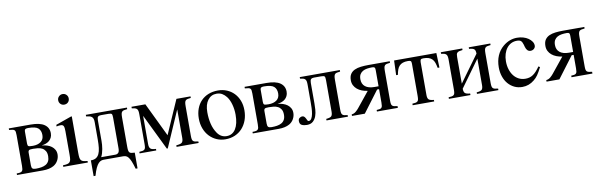

<svg xmlns="http://www.w3.org/2000/svg" viewBox="-52 -1186 5702 1826"><g transform="rotate(-10 2799.0 -273.0)"><path d="M303 -236Q329 -233 352.5 -225.5Q376 -218 394 -204.5Q412 -191 423 -171.5Q434 -152 434 -126Q434 -95 418.5 -67Q403 -39 375 -23Q334 0 271 0H20V-15Q40 -15 52.5 -17.5Q65 -20 71.5 -27Q78 -34 80 -45.5Q82 -57 82 -77V-374Q82 -394 80 -405.5Q78 -417 71.5 -423Q65 -429 53 -431Q41 -433 20 -435V-450H231Q320 -450 363 -420Q406 -390 406 -336Q406 -312 397 -294Q388 -276 373.5 -264Q359 -252 340.5 -245.5Q322 -239 303 -237ZM166 -278Q166 -258 174.5 -252.5Q183 -247 217 -247Q265 -247 294.5 -268.5Q324 -290 324 -333Q324 -376 298.5 -399Q273 -422 201 -422Q185 -422 175.5 -417Q166 -412 166 -391ZM166 -68Q166 -45 175 -36.5Q184 -28 208 -28Q236 -28 260.5 -32Q285 -36 303.5 -46.5Q322 -57 332.5 -76Q343 -95 343 -125Q343 -157 331 -176Q319 -195 300.5 -204.5Q282 -214 259 -216.5Q236 -219 214 -219Q182 -219 174 -213Q166 -207 166 -193Z M631 -632Q631 -610 616.5 -595.5Q602 -581 579 -581Q558 -581 543.5 -595.5Q529 -610 529 -632Q529 -653 544 -668Q559 -683 580 -683Q602 -683 616.5 -668Q631 -653 631 -632ZM467 0V-15Q493 -16 508.5 -19.5Q524 -23 532.5 -32.5Q541 -42 543.5 -58.5Q546 -75 546 -104V-331Q546 -366 539 -380Q532 -394 513 -394Q506 -394 495.5 -393.5Q485 -393 471 -389V-405L626 -460L630 -456V-105Q630 -77 632.5 -60.5Q635 -44 642.5 -34.5Q650 -25 664.5 -21Q679 -17 704 -15V0Z M1161 -435Q1142 -433 1130 -430.5Q1118 -428 1111 -421Q1104 -414 1101.5 -401Q1099 -388 1099 -366V-82Q1099 -58 1101.5 -45.5Q1104 -33 1110.5 -26.5Q1117 -20 1129 -18Q1141 -16 1160 -15V137H1142Q1129 91 1117.5 63.5Q1106 36 1094.5 22Q1083 8 1070.5 4Q1058 0 1044 0H858Q846 0 833 4Q820 8 806.5 22Q793 36 780 63.5Q767 91 754 137H736V-15Q767 -15 786 -26.5Q805 -38 816 -61Q827 -84 831 -118.5Q835 -153 835 -199V-366Q835 -386 831 -398.5Q827 -411 818 -418.5Q809 -426 795.5 -429.5Q782 -433 764 -435V-450H1161ZM1015 -379Q1015 -408 1008 -415Q1001 -422 975 -422H905Q886 -422 877 -414Q868 -406 868 -380V-179Q868 -162 866.5 -142.5Q865 -123 861.5 -102.5Q858 -82 852 -62.5Q846 -43 838 -28H973Q993 -28 1004 -39.5Q1015 -51 1015 -81Z M1775 -435Q1756 -433 1744 -430.5Q1732 -428 1725 -421Q1718 -414 1715.5 -401Q1713 -388 1713 -366V-79Q1713 -59 1715.5 -47Q1718 -35 1725 -28.5Q1732 -22 1744 -19.5Q1756 -17 1774 -15V0H1561V-15Q1602 -18 1615.5 -29.5Q1629 -41 1629 -74V-348H1628L1476 0H1467L1300 -344H1299V-72Q1299 -42 1312 -29Q1325 -16 1365 -15V0H1204V-15Q1223 -16 1235 -18.5Q1247 -21 1254 -27Q1261 -33 1263.5 -45Q1266 -57 1266 -79V-366Q1266 -386 1263.5 -398.5Q1261 -411 1254 -418.5Q1247 -426 1235 -429.5Q1223 -433 1205 -435V-450H1339L1496 -124L1639 -450H1775Z M2257 -231Q2257 -179 2241 -135Q2225 -91 2195.5 -58.5Q2166 -26 2124.5 -8Q2083 10 2032 10Q1987 10 1947.5 -7.5Q1908 -25 1878.5 -56.5Q1849 -88 1832.5 -132Q1816 -176 1816 -228Q1816 -280 1832 -323Q1848 -366 1877.5 -396.5Q1907 -427 1948.5 -443.5Q1990 -460 2041 -460Q2087 -460 2126.5 -443.5Q2166 -427 2195 -397Q2224 -367 2240.5 -325Q2257 -283 2257 -231ZM2167 -204Q2167 -255 2154 -303Q2141 -351 2117 -382Q2099 -405 2076.5 -418.5Q2054 -432 2022 -432Q1970 -432 1938 -390Q1906 -348 1906 -273Q1906 -213 1918.5 -161Q1931 -109 1959 -68Q1993 -18 2049 -18Q2105 -18 2136 -67Q2167 -116 2167 -204Z M2580 -236Q2606 -233 2629.5 -225.5Q2653 -218 2671 -204.5Q2689 -191 2700 -171.5Q2711 -152 2711 -126Q2711 -95 2695.5 -67Q2680 -39 2652 -23Q2611 0 2548 0H2297V-15Q2317 -15 2329.5 -17.5Q2342 -20 2348.5 -27Q2355 -34 2357 -45.5Q2359 -57 2359 -77V-374Q2359 -394 2357 -405.5Q2355 -417 2348.5 -423Q2342 -429 2330 -431Q2318 -433 2297 -435V-450H2508Q2597 -450 2640 -420Q2683 -390 2683 -336Q2683 -312 2674 -294Q2665 -276 2650.5 -264Q2636 -252 2617.5 -245.5Q2599 -239 2580 -237ZM2443 -278Q2443 -258 2451.5 -252.5Q2460 -247 2494 -247Q2542 -247 2571.5 -268.5Q2601 -290 2601 -333Q2601 -376 2575.5 -399Q2550 -422 2478 -422Q2462 -422 2452.5 -417Q2443 -412 2443 -391ZM2443 -68Q2443 -45 2452 -36.5Q2461 -28 2485 -28Q2513 -28 2537.5 -32Q2562 -36 2580.5 -46.5Q2599 -57 2609.5 -76Q2620 -95 2620 -125Q2620 -157 2608 -176Q2596 -195 2577.5 -204.5Q2559 -214 2536 -216.5Q2513 -219 2491 -219Q2459 -219 2451 -213Q2443 -207 2443 -193Z M3217 -435Q3198 -433 3186 -430.5Q3174 -428 3167 -421Q3160 -414 3157.5 -401Q3155 -388 3155 -366V-79Q3155 -59 3157.5 -47Q3160 -35 3167 -28.5Q3174 -22 3186 -19.5Q3198 -17 3216 -15V0H3009V-15Q3046 -18 3058.5 -29.5Q3071 -41 3071 -74V-379Q3071 -408 3064 -415Q3057 -422 3031 -422H2961Q2942 -422 2933 -412.5Q2924 -403 2924 -377V-179Q2924 -153 2922 -120.5Q2920 -88 2910 -59Q2900 -30 2878.5 -10Q2857 10 2819 10Q2789 10 2769 0Q2749 -10 2749 -40Q2749 -60 2762.5 -69Q2776 -78 2787 -78Q2801 -78 2808.5 -69.5Q2816 -61 2821 -51Q2826 -41 2830 -32.5Q2834 -24 2842 -24Q2859 -24 2869 -41.5Q2879 -59 2884 -85Q2889 -111 2890 -141.5Q2891 -172 2891 -199V-366Q2891 -386 2888.5 -398.5Q2886 -411 2879 -418.5Q2872 -426 2860 -429.5Q2848 -433 2830 -435V-450H3217Z M3699 -435Q3680 -433 3668 -430.5Q3656 -428 3649 -421Q3642 -414 3639.5 -401Q3637 -388 3637 -366V-79Q3637 -59 3639.5 -47.5Q3642 -36 3649 -30Q3656 -24 3668 -21.5Q3680 -19 3698 -17V0H3496V-15Q3514 -16 3525 -18Q3536 -20 3542.5 -26.5Q3549 -33 3551 -44.5Q3553 -56 3553 -76V-206H3534L3379 0H3255V-15Q3278 -17 3296 -32.5Q3314 -48 3325 -62L3444 -209Q3414 -213 3388.5 -223Q3363 -233 3344 -249Q3325 -265 3314 -286.5Q3303 -308 3303 -335Q3303 -373 3318 -395.5Q3333 -418 3359 -430Q3385 -442 3419.5 -446Q3454 -450 3493 -450H3699ZM3553 -391Q3553 -410 3547 -416Q3541 -422 3523 -422Q3499 -422 3475.5 -418.5Q3452 -415 3434 -405Q3416 -395 3405 -377Q3394 -359 3394 -329Q3394 -283 3425 -258.5Q3456 -234 3513 -234H3553Z M4137 -309Q4132 -337 4124.5 -358.5Q4117 -380 4103.5 -394Q4090 -408 4069.5 -415Q4049 -422 4019 -422Q3999 -422 3993 -415Q3987 -408 3987 -390V-72Q3987 -42 3999 -30Q4011 -18 4049 -15V0H3841V-15Q3860 -16 3872 -18.5Q3884 -21 3891 -27Q3898 -33 3900.5 -45Q3903 -57 3903 -79V-390Q3903 -411 3896 -416.5Q3889 -422 3869 -422Q3840 -422 3820 -415Q3800 -408 3786.5 -394Q3773 -380 3765.5 -358.5Q3758 -337 3753 -309H3736L3741 -450H4149L4154 -309Z M4670 -435Q4651 -433 4639 -430.5Q4627 -428 4620 -421Q4613 -414 4610.5 -401Q4608 -388 4608 -366V-79Q4608 -59 4610.5 -47Q4613 -35 4620 -28.5Q4627 -22 4639 -19.5Q4651 -17 4669 -15V0H4462V-15Q4499 -18 4511.5 -29.5Q4524 -41 4524 -74V-330L4337 -72Q4337 -42 4349 -30Q4361 -18 4399 -15V0H4191V-15Q4210 -16 4222 -18.5Q4234 -21 4241 -27Q4248 -33 4250.5 -45Q4253 -57 4253 -79V-366Q4253 -386 4250.5 -398.5Q4248 -411 4241 -418.5Q4234 -426 4222 -429.5Q4210 -433 4192 -435V-450H4399V-435Q4379 -433 4366.5 -429.5Q4354 -426 4347.5 -419.5Q4341 -413 4339 -403Q4337 -393 4337 -377V-121L4524 -378Q4524 -409 4512 -420.5Q4500 -432 4462 -435V-450H4670Z M5097 -147Q5073 -100 5055.5 -75Q5038 -50 5015 -32Q4964 10 4900 10Q4858 10 4823.5 -6.5Q4789 -23 4763.5 -52.5Q4738 -82 4724 -123Q4710 -164 4710 -212Q4710 -275 4731.5 -325Q4753 -375 4794 -409Q4856 -460 4929 -460Q4960 -460 4988 -452Q5016 -444 5037 -429.5Q5058 -415 5070.5 -396.5Q5083 -378 5083 -357Q5083 -340 5069.5 -327.5Q5056 -315 5036 -315Q5001 -315 4988 -361L4982 -383Q4974 -411 4962 -421.5Q4950 -432 4923 -432Q4893 -432 4868 -419.5Q4843 -407 4825 -383.5Q4807 -360 4797 -328Q4787 -296 4787 -257Q4787 -214 4798.5 -178Q4810 -142 4830 -116.5Q4850 -91 4878.5 -76.5Q4907 -62 4942 -62Q4963 -62 4981 -67Q4999 -72 5015.5 -83Q5032 -94 5048.5 -112Q5065 -130 5083 -156Z M5578 -435Q5559 -433 5547 -430.5Q5535 -428 5528 -421Q5521 -414 5518.5 -401Q5516 -388 5516 -366V-79Q5516 -59 5518.5 -47.5Q5521 -36 5528 -30Q5535 -24 5547 -21.5Q5559 -19 5577 -17V0H5375V-15Q5393 -16 5404 -18Q5415 -20 5421.5 -26.5Q5428 -33 5430 -44.5Q5432 -56 5432 -76V-206H5413L5258 0H5134V-15Q5157 -17 5175 -32.5Q5193 -48 5204 -62L5323 -209Q5293 -213 5267.5 -223Q5242 -233 5223 -249Q5204 -265 5193 -286.5Q5182 -308 5182 -335Q5182 -373 5197 -395.5Q5212 -418 5238 -430Q5264 -442 5298.5 -446Q5333 -450 5372 -450H5578ZM5432 -391Q5432 -410 5426 -416Q5420 -422 5402 -422Q5378 -422 5354.5 -418.5Q5331 -415 5313 -405Q5295 -395 5284 -377Q5273 -359 5273 -329Q5273 -283 5304 -258.5Q5335 -234 5392 -234H5432Z"/></g></svg>

Font: STIXGeneralUnicodeRegular
Style: Regular
Weight: 400
Designer: MicroPress Inc., with final additions and corrections provided by Coen Hoffman, Elsevier (retired)
Version: Version 1.1.0